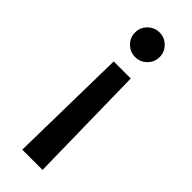

<svg xmlns="http://www.w3.org/2000/svg" viewBox="-245 -575 783 783"><g transform="rotate(45 147.0 -183.0)"><path d="M205.3 184.3H88.4L97.7 -333.8H196ZM146.7 -408Q117.5 -408 96.6 -428.8Q75.6 -449.6 75.6 -478.7Q75.6 -508.2 96.6 -528.9Q117.5 -549.7 146.7 -549.7Q175.8 -549.7 196.7 -528.9Q217.7 -508.2 217.7 -478.7Q217.7 -449.6 196.7 -428.8Q175.8 -408 146.7 -408Z"/></g></svg>

Font: Linik Sans Medium
Style: Regular
Weight: 500
Designer: Rasmus Andersson (font), Cristiano Sobral (main changes)
Foundry: rsms
Version: Version 3.018;June 1, 2022;FontCreator 14.0.0.2814 64-bit; t